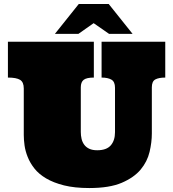

<svg xmlns="http://www.w3.org/2000/svg" viewBox="-20 -930 875 970"><path d="M454.1 -719.2V-538.1Q417 -538.1 402.6 -526.6Q388.2 -515.1 388.2 -488.8V-263.2Q388.2 -245.1 392.1 -228.5Q396 -211.9 405.5 -199Q415 -186 430.9 -178.5Q446.8 -170.9 471.2 -170.9Q518.1 -170.9 539.6 -195.6Q561 -220.2 561 -262.2V-486.8Q561 -517.1 543 -527.6Q524.9 -538.1 493.2 -538.1V-719.2H814.9V-538.1Q782.2 -538.1 764.6 -528.6Q747.1 -519 747.1 -488.8V-255.9Q747.1 -210.9 735.6 -162.4Q724.1 -113.8 690.7 -73.5Q657.2 -33.2 595.2 -6.6Q533.2 20 431.2 20Q356.9 20 303.5 6.6Q250 -6.8 212.9 -28.8Q175.8 -50.8 153.8 -78.9Q131.8 -106.9 119.9 -137Q107.9 -167 104 -195.6Q100.1 -224.1 100.1 -248V-482.9Q100.1 -515.1 81.5 -526.6Q63 -538.1 20 -538.1V-719.2ZM377.9 -909.7H529.3L649.9 -758.8H531.2L453.1 -813L376 -758.8H257.3Z"/></svg>

Font: Ultra
Style: Regular
Weight: 400
Designer: Astigmatic (AOETI)
Foundry: Astigmatic (AOETI)
Version: Version 1.001